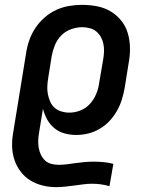

<svg xmlns="http://www.w3.org/2000/svg" viewBox="-20 -548 640 791"><path d="M211 223Q182 223 154.5 216Q127 209 104.5 195Q82 181 65.5 159.5Q49 138 40 112Q31 86 30 57.5Q29 29 34 0L88 -332Q92 -358 101.5 -384.5Q111 -411 127 -434.5Q143 -458 165 -477Q187 -496 212.5 -507.5Q238 -519 265 -523.5Q292 -528 318 -528Q350 -528 380.5 -522Q411 -516 436 -501Q461 -486 479.5 -463Q498 -440 506.5 -411Q515 -382 515.5 -351Q516 -320 510 -288L494 -188Q490 -164 482.5 -139.5Q475 -115 462.5 -92.5Q450 -70 432 -50.5Q414 -31 391 -17.5Q368 -4 343.5 2Q319 8 294 8Q269 8 245.5 1.5Q222 -5 204 -20Q186 -35 174.5 -55.5Q163 -76 157 -100L141 -2Q138 14 137.5 30Q137 46 139.5 61Q142 76 148.5 89.5Q155 103 165.5 113Q176 123 191 127Q206 131 222 131Q240 131 258 128.5Q276 126 294.5 123.5Q313 121 330.5 119.5Q348 118 366 118Q387 118 407.5 120Q428 122 447 127L431 219Q414 214 396 211.5Q378 209 360 209Q341 209 322.5 211.5Q304 214 285 216.5Q266 219 247.5 221Q229 223 211 223ZM266 -84Q289 -84 311.5 -93Q334 -102 350 -119.5Q366 -137 375.5 -159Q385 -181 388 -203L405 -303Q408 -319 408.5 -335.5Q409 -352 406 -367Q403 -382 395.5 -395.5Q388 -409 376.5 -418.5Q365 -428 349.5 -432Q334 -436 318 -436Q296 -436 272.5 -427.5Q249 -419 232 -401.5Q215 -384 206 -361.5Q197 -339 193 -317L179 -229Q176 -212 175 -194.5Q174 -177 177 -161Q180 -145 186.5 -130Q193 -115 204.5 -104.5Q216 -94 232.5 -89Q249 -84 266 -84Z"/></svg>

Font: Iosevka Etoile Semibold
Style: Italic
Weight: 600
Italic angle: -9°
Designer: Belleve Invis
Foundry: Belleve Invis
Version: Version 22.1.2; ttfautohint (v1.8.4)